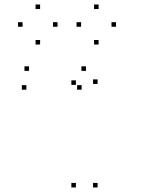

<svg xmlns="http://www.w3.org/2000/svg" viewBox="-20 -816 660 846"><path d="M410 10V-10H390V10ZM410 -446.2V-466.2H390V-446.2ZM358.8 -503.7V-523.7H338.8V-503.7ZM107.8 -503.7V-523.7H87.8V-503.7ZM96.2 -420.8V-440.8H76.2V-420.8ZM339.7 -420.8V-440.8H319.7V-420.8ZM314.5 -442V-462H294.5V-442ZM314.5 10V-10H294.5V10ZM233.5 -698.2V-718.2H213.5V-698.2ZM156.7 -776.2V-796.2H136.7V-776.2ZM79.5 -698.2V-718.2H59.5V-698.2ZM156.7 -619.8V-639.8H136.7V-619.8ZM491.3 -698.2V-718.2H471.3V-698.2ZM414.5 -776.2V-796.2H394.5V-776.2ZM337.3 -698.2V-718.2H317.3V-698.2ZM414.5 -619.8V-639.8H394.5V-619.8Z"/></svg>

Font: Monaspace Krypton Dots Var
Style: Regular
Weight: 400
Designer: Riley Cran and the Lettermatic Team
Version: Version 1.100 (Monaspace Krypton Dots)